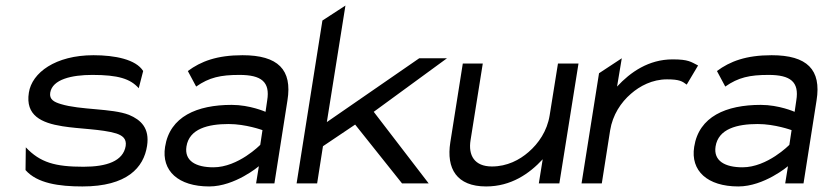

<svg xmlns="http://www.w3.org/2000/svg" viewBox="-20 -661 2966 692"><path d="M84 -327C71 -245 129 -218 205 -206C266 -196 346 -196 399 -180C420 -173 437 -162 433 -135C424 -80 364 -60 281 -60C179 -60 125 -75 73 -130L72 -48C114 0 193 11 277 11C438 11 498 -57 510 -135C520 -199 488 -229 445 -247C383 -271 270 -264 199 -286C176 -293 157 -302 161 -327C169 -375 238 -391 313 -391C406 -391 450 -377 480 -343L496 -405C470 -447 394 -462 317 -462C180 -462 95 -399 84 -327Z M575 -132C561 -45 623 11 734 11C827 11 913 -62 913 -62L903 0H969L1016 -299C1034 -410 982 -462 854 -462C762 -462 704 -440 657 -405L687 -349C734 -382 775 -391 843 -391C922 -391 954 -366 943 -299L937 -258C937 -258 881 -283 815 -283C690 -283 592 -241 575 -132ZM652 -133C662 -197 730 -214 804 -214C866 -214 926 -192 926 -192L918 -139C918 -139 839 -58 749 -58C686 -58 644 -81 652 -133Z M1049 0H1123L1144 -134L1260 -212L1429 0H1525L1327 -258L1591 -451H1491L1158 -221L1225 -641L1142 -587Z M1603 -148C1588 -53 1626 11 1732 11C1822 11 1888 -35 1936 -87L1922 0H1996L2065 -432H1991L1961 -245C1952 -189 1921 -144 1885 -113C1853 -85 1808 -61 1753 -61C1690 -61 1667 -101 1676 -156L1720 -432H1648Z M2076 0H2149L2179 -191C2188 -247 2218 -292 2254 -323C2286 -351 2331 -375 2384 -375C2429 -375 2439 -368 2455 -356L2496 -425C2470 -438 2462 -447 2404 -447C2318 -447 2252 -401 2204 -349L2221 -451L2139 -397Z M2482 -132C2468 -45 2530 11 2641 11C2734 11 2820 -62 2820 -62L2810 0H2876L2923 -299C2941 -410 2889 -462 2761 -462C2669 -462 2611 -440 2564 -405L2594 -349C2641 -382 2682 -391 2750 -391C2829 -391 2861 -366 2850 -299L2844 -258C2844 -258 2788 -283 2722 -283C2597 -283 2499 -241 2482 -132ZM2559 -133C2569 -197 2637 -214 2711 -214C2773 -214 2833 -192 2833 -192L2825 -139C2825 -139 2746 -58 2656 -58C2593 -58 2551 -81 2559 -133Z"/></svg>

Font: Charger Pro
Style: ExtObl
Weight: 400
Designer: Jasper
Foundry: Cannot Into Space Fonts
Version: Version 1.09